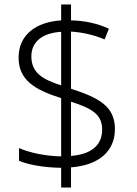

<svg xmlns="http://www.w3.org/2000/svg" viewBox="-20 -779 611 857"><path d="M253 -30V58H297V-32C416 -41 493 -100 493 -203C493 -306 419 -343 297 -383V-638C345 -635 398 -624 447 -603L466 -651C415 -674 359 -687 297 -688V-759H253V-688C141 -681 63 -624 63 -522C63 -421 136 -378 253 -341V-81C183 -82 110 -98 65 -118V-61C107 -44 174 -31 253 -30ZM253 -637V-398C171 -424 120 -454 120 -527C120 -595 172 -632 253 -637ZM297 -83V-325C391 -295 436 -268 436 -201C436 -128 384 -90 297 -83Z"/></svg>

Font: Noto Sans Ethiopic Light
Style: Regular
Weight: 300
Designer: Monotype Design Team
Foundry: Monotype Imaging Inc.
Version: Version 2.102